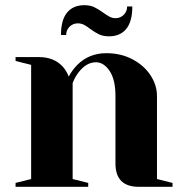

<svg xmlns="http://www.w3.org/2000/svg" viewBox="-20 -720 705 740"><path d="M40 -15 100 -30V-470L40 -485V-500H130Q189 -500 223 -462Q236 -447 245 -425Q259 -451 278 -470Q323 -515 390 -515Q446 -515 490.5 -491.5Q535 -468 560 -430Q585 -392 585 -350V-30L645 -15V0H515Q425 0 425 -90V-350Q425 -413 402.5 -446.5Q380 -480 350 -480Q312 -480 282 -440Q269 -423 260 -400V-30L320 -15V0H40ZM327 -609Q313 -620 302.5 -625Q292 -630 280 -630Q261 -630 248 -617Q235 -604 235 -585H215Q215 -643 238.5 -671.5Q262 -700 305 -700Q327 -700 343 -692.5Q359 -685 378 -671Q392 -661 402.5 -655.5Q413 -650 425 -650Q444 -650 457 -663Q470 -676 470 -695H490Q490 -637 466.5 -608.5Q443 -580 400 -580Q378 -580 362 -587.5Q346 -595 327 -609Z"/></svg>

Font: Yeseva One
Style: Regular
Weight: 400
Designer: Jovanny Lemonad
Foundry: Jovanny Lemonad
Version: Version 2.000